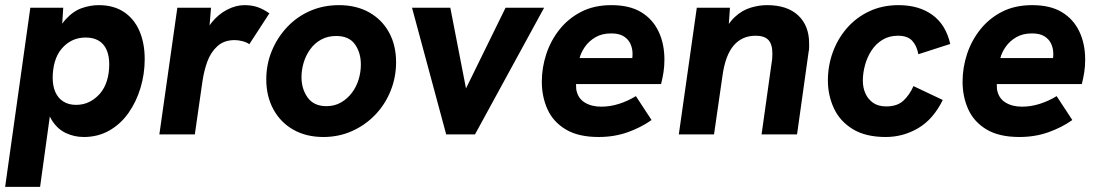

<svg xmlns="http://www.w3.org/2000/svg" viewBox="-25 -523 4275 747"><path d="M-5 204 93 -493H221L213 -366L178 -349Q200 -414 230 -447Q260 -480 293.5 -491.5Q327 -503 359 -503Q417 -503 457 -476.5Q497 -450 517.5 -402.5Q538 -355 538 -293Q538 -235 521.5 -180.5Q505 -126 474.5 -83Q444 -40 400 -15Q356 10 301 10Q263 10 230 -6Q197 -22 176 -56.5Q155 -91 153 -145L177 -129L131 204ZM271 -115Q300 -115 323.5 -127Q347 -139 364.5 -159.5Q382 -180 391 -209Q400 -238 400 -273Q400 -306 389.5 -329.5Q379 -353 358.5 -365Q338 -377 308 -377Q279 -377 255.5 -365.5Q232 -354 214.5 -333Q197 -312 188.5 -283Q180 -254 180 -220Q180 -188 190.5 -164.5Q201 -141 221.5 -128Q242 -115 271 -115Z M595 0 665 -493H796L785 -359L766 -362Q774 -405 799.5 -436.5Q825 -468 859 -485.5Q893 -503 926 -503Q954 -503 976.5 -495.5Q999 -488 1023 -471L945 -351Q936 -358 919.5 -362.5Q903 -367 888 -367Q847 -367 821 -343.5Q795 -320 781.5 -283Q768 -246 762 -202L733 0Z M1233 10Q1167 10 1117 -18Q1067 -46 1039 -97Q1011 -148 1011 -214Q1011 -273 1032.5 -325Q1054 -377 1092 -417.5Q1130 -458 1181.5 -480.5Q1233 -503 1294 -503Q1361 -503 1411 -475Q1461 -447 1488.5 -397Q1516 -347 1516 -281Q1516 -222 1494.5 -169Q1473 -116 1434.5 -76Q1396 -36 1344.5 -13Q1293 10 1233 10ZM1245 -110Q1277 -110 1302 -124.5Q1327 -139 1344.5 -162.5Q1362 -186 1370.5 -214.5Q1379 -243 1379 -272Q1379 -318 1356 -350.5Q1333 -383 1283 -383Q1250 -383 1224.5 -369Q1199 -355 1182 -331.5Q1165 -308 1156.5 -279.5Q1148 -251 1148 -223Q1148 -177 1172 -143.5Q1196 -110 1245 -110Z M1711 0 1578 -493H1727L1788 -179L1942 -493H2092L1823 0Z M2304 10Q2225 10 2176 -19.5Q2127 -49 2105 -98Q2083 -147 2083 -205Q2083 -260 2100.5 -313Q2118 -366 2152.5 -409Q2187 -452 2237 -477.5Q2287 -503 2354 -503Q2424 -503 2469 -476Q2514 -449 2537 -401Q2560 -353 2560 -291Q2560 -265 2556.5 -242.5Q2553 -220 2547 -196H2216Q2216 -190 2216.5 -185.5Q2217 -181 2217 -175Q2223 -141 2249.5 -124.5Q2276 -108 2314 -108Q2349 -108 2383.5 -119Q2418 -130 2449 -149L2510 -56Q2469 -27 2417 -8.5Q2365 10 2304 10ZM2430 -272Q2433 -283 2434.5 -293Q2436 -303 2436 -313Q2436 -334 2428 -352Q2420 -370 2402 -381.5Q2384 -393 2353 -393Q2317 -393 2291.5 -378Q2266 -363 2250.5 -340.5Q2235 -318 2230 -297H2476Z M2616 0 2686 -493H2815L2807 -379L2786 -383Q2805 -430 2833.5 -456.5Q2862 -483 2895 -493Q2928 -503 2959 -503Q3038 -503 3080.5 -463Q3123 -423 3123 -354Q3123 -347 3123 -338.5Q3123 -330 3121 -321L3076 0H2938L2977 -278Q2979 -289 2979.5 -297.5Q2980 -306 2980 -315Q2980 -351 2964.5 -367.5Q2949 -384 2915 -384Q2862 -384 2829.5 -346Q2797 -308 2786 -229L2753 0Z M3421 10Q3343 10 3293 -20.5Q3243 -51 3219.5 -101.5Q3196 -152 3196 -210Q3196 -267 3215 -319.5Q3234 -372 3270 -413.5Q3306 -455 3357 -479Q3408 -503 3471 -503Q3550 -503 3602.5 -465Q3655 -427 3672 -352L3548 -312Q3542 -345 3524 -364.5Q3506 -384 3468 -384Q3435 -384 3409 -368.5Q3383 -353 3366 -327Q3349 -301 3340.5 -270Q3332 -239 3332 -209Q3332 -182 3342 -159.5Q3352 -137 3372 -123Q3392 -109 3423 -109Q3466 -109 3490 -131.5Q3514 -154 3529 -188L3643 -134Q3606 -59 3547.5 -24.5Q3489 10 3421 10Z M3941 10Q3862 10 3813 -19.5Q3764 -49 3742 -98Q3720 -147 3720 -205Q3720 -260 3737.5 -313Q3755 -366 3789.5 -409Q3824 -452 3874 -477.5Q3924 -503 3991 -503Q4061 -503 4106 -476Q4151 -449 4174 -401Q4197 -353 4197 -291Q4197 -265 4193.5 -242.5Q4190 -220 4184 -196H3853Q3853 -190 3853.5 -185.5Q3854 -181 3854 -175Q3860 -141 3886.5 -124.5Q3913 -108 3951 -108Q3986 -108 4020.5 -119Q4055 -130 4086 -149L4147 -56Q4106 -27 4054 -8.5Q4002 10 3941 10ZM4067 -272Q4070 -283 4071.5 -293Q4073 -303 4073 -313Q4073 -334 4065 -352Q4057 -370 4039 -381.5Q4021 -393 3990 -393Q3954 -393 3928.5 -378Q3903 -363 3887.5 -340.5Q3872 -318 3867 -297H4113Z"/></svg>

Font: Hanken Grotesk ExtraBold
Style: Italic
Weight: 800
Italic angle: -8°
Designer: Alfredo Marco Pradil
Foundry: Hanken Design Co.
Version: Version 3.013